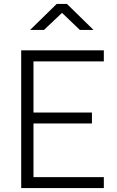

<svg xmlns="http://www.w3.org/2000/svg" viewBox="-20 -949 592 969"><path d="M87 0V-695H504V-639H149V-381H444V-326H149V-55H504V0ZM132 -798 266 -929H318L452 -798H383L293 -884L202 -798Z"/></svg>

Font: Titillium Web Light
Style: Regular
Weight: 300
Version: Version 1.002;PS 57.000;hotconv 1.0.70;makeotf.lib2.5.55311